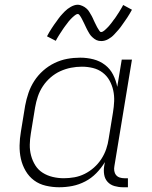

<svg xmlns="http://www.w3.org/2000/svg" viewBox="-20 -781 640 809"><path d="M229 8Q201 8 173 1.5Q145 -5 123.5 -21Q102 -37 88 -61Q74 -85 68 -112Q62 -139 62.5 -168Q63 -197 68 -226L86 -336Q91 -363 100 -389.5Q109 -416 124.5 -440Q140 -464 162 -483.5Q184 -503 210 -515.5Q236 -528 263 -533Q290 -538 318 -538Q347 -538 374 -531Q401 -524 422.5 -507.5Q444 -491 456.5 -466.5Q469 -442 474 -415L493 -530H536L462 -81Q460 -71 461.5 -61Q463 -51 469 -43.5Q475 -36 484.5 -33Q494 -30 504 -30H519V8H498Q480 8 462.5 3Q445 -2 433.5 -14.5Q422 -27 419 -45Q416 -63 419 -81L422 -98Q407 -73 386 -51.5Q365 -30 339 -16.5Q313 -3 285.5 2.5Q258 8 229 8Q229 8 229 8Q229 8 229 8ZM249 -30Q271 -30 293.5 -34Q316 -38 337 -48.5Q358 -59 376 -75Q394 -91 407 -111Q420 -131 427.5 -153Q435 -175 438 -197L456 -307Q460 -331 461 -354.5Q462 -378 457 -400.5Q452 -423 441 -442.5Q430 -462 412 -475.5Q394 -489 371.5 -494.5Q349 -500 325 -500Q302 -500 279 -495.5Q256 -491 234 -481Q212 -471 193 -454.5Q174 -438 160.5 -417.5Q147 -397 139.5 -374.5Q132 -352 128 -329L110 -219Q106 -195 105.5 -171.5Q105 -148 111 -125.5Q117 -103 129 -84Q141 -65 160 -53Q179 -41 202 -35.5Q225 -30 249 -30ZM407 -608Q401 -608 396 -609Q391 -610 386.5 -612Q382 -614 378 -617Q374 -620 370 -623.5Q366 -627 363 -630.5Q360 -634 357.5 -638Q355 -642 352.5 -646.5Q350 -651 347.5 -655.5Q345 -660 343 -664.5Q341 -669 339 -673Q337 -677 334.5 -682.5Q332 -688 329.5 -692.5Q327 -697 325 -701.5Q323 -706 320.5 -709.5Q318 -713 315 -717.5Q312 -722 308 -722Q304 -722 300 -719.5Q296 -717 293 -714.5Q290 -712 285 -707.5Q280 -703 278 -700.5Q276 -698 274 -696Q272 -694 269.5 -691Q267 -688 265 -685Q263 -682 260.5 -679Q258 -676 255.5 -672.5Q253 -669 250 -665Q247 -661 244.5 -657Q242 -653 239 -648.5Q236 -644 233 -639.5Q230 -635 227 -630Q224 -625 221 -620Q218 -615 215 -609L178 -628Q183 -638 188 -646Q193 -654 198 -662Q203 -670 208 -677Q213 -684 217.5 -690Q222 -696 226 -702Q230 -708 234.5 -713Q239 -718 243 -722.5Q247 -727 253 -733Q259 -739 265 -743.5Q271 -748 278 -752Q285 -756 292.5 -758.5Q300 -761 307 -761Q313 -761 318 -759.5Q323 -758 327.5 -756Q332 -754 336 -751.5Q340 -749 344 -745.5Q348 -742 351 -738.5Q354 -735 356.5 -730.5Q359 -726 361.5 -722Q364 -718 366.5 -713.5Q369 -709 371 -704.5Q373 -700 375 -695.5Q377 -691 379.5 -686Q382 -681 384.5 -676Q387 -671 389 -667Q391 -663 393.5 -659.5Q396 -656 399 -651Q402 -646 406 -646Q410 -646 414 -648.5Q418 -651 421 -653.5Q424 -656 429 -661Q434 -666 436 -668Q438 -670 440 -672.5Q442 -675 444.5 -678Q447 -681 449 -683.5Q451 -686 453.5 -689.5Q456 -693 458.5 -696.5Q461 -700 464 -703.5Q467 -707 469.5 -711.5Q472 -716 475 -720Q478 -724 481 -729Q484 -734 487 -739Q490 -744 493 -749Q496 -754 499 -760L536 -740Q531 -731 526 -722.5Q521 -714 516 -706.5Q511 -699 506 -692Q501 -685 496.5 -678.5Q492 -672 488 -666.5Q484 -661 479.5 -656Q475 -651 471 -646.5Q467 -642 461 -635.5Q455 -629 449 -624.5Q443 -620 436 -616Q429 -612 421.5 -610Q414 -608 407 -608Z"/></svg>

Font: Iosevka Curly XLtEx
Style: Italic
Weight: 200
Width: 7
Italic angle: -9°
Monospace: yes
Designer: Belleve Invis
Foundry: Belleve Invis
Version: Version 11.1.0; ttfautohint (v1.8.3)